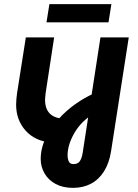

<svg xmlns="http://www.w3.org/2000/svg" viewBox="-20 -691 670 929"><path d="M333 218Q284 218 249 199Q214 180 195.5 148Q177 116 177 79Q177 27 200.5 -22Q224 -71 262 -113.5Q300 -156 345.5 -188Q391 -220 435 -239L415 -129Q365 -94 336 -40.5Q307 13 307 60Q307 78 313 90.5Q319 103 335 103Q357 103 366.5 88.5Q376 74 380 49L466 -510H603L517 43Q508 99 483 138.5Q458 178 420 198Q382 218 333 218ZM227 -1Q148 -9 103 -60Q58 -111 58 -185Q58 -198 59.5 -214.5Q61 -231 63 -243L105 -510H242L201 -242Q200 -232 199 -223.5Q198 -215 198 -209Q198 -165 220.5 -142Q243 -119 286 -117ZM205 -583 219 -671H519L505 -583Z"/></svg>

Font: MuseoModerno SemiBold
Style: Italic
Weight: 600
Italic angle: -9°
Designer: Pablo Cosgaya, Héctor Gatti, Marcela Romero, and the Authors of The MuseoModerno Project.
Foundry: Omnibus-Type Team
Version: Version 1.003